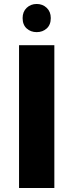

<svg xmlns="http://www.w3.org/2000/svg" viewBox="-20 -948 370 968"><path d="M76 -720H254V0H76ZM165 -786Q135 -786 114.5 -804.5Q94 -823 94 -857Q94 -889 114.5 -908.5Q135 -928 165 -928Q195 -928 215.5 -908.5Q236 -889 236 -857Q236 -823 215.5 -804.5Q195 -786 165 -786Z"/></svg>

Font: Kufam
Style: Bold
Weight: 700
Designer: Wael Morcos, Artur Schmal
Foundry: Original Type
Version: Version 1.300; ttfautohint (v1.8.3)